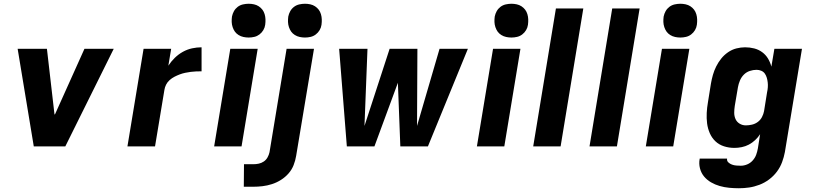

<svg xmlns="http://www.w3.org/2000/svg" viewBox="-20 -780 4340 1023"><path d="M160 0 74 -520H230L270 -173Q271 -172 271.5 -170.5Q272 -169 271 -167Q272 -169 272.5 -170.5Q273 -172 274 -173L430 -520H586L328 0Z M659 0 745 -520H892L877 -430Q892 -453 911.5 -472Q931 -491 954.5 -504Q978 -517 1003.5 -522.5Q1029 -528 1054 -528V-400Q1039 -400 1025 -399.5Q1011 -399 996 -397Q981 -395 966.5 -392Q952 -389 937.5 -383.5Q923 -378 909.5 -371Q896 -364 884 -353.5Q872 -343 865 -329Q858 -315 856 -301L806 0Z M1121 0 1207 -520H1353L1267 0ZM1305 -580Q1291 -580 1277 -583Q1263 -586 1251 -593.5Q1239 -601 1231.5 -611.5Q1224 -622 1219.5 -635.5Q1215 -649 1214.5 -663Q1214 -677 1216 -692Q1219 -707 1226.5 -720.5Q1234 -734 1246.5 -743.5Q1259 -753 1274.5 -756.5Q1290 -760 1305 -760Q1319 -760 1333 -757Q1347 -754 1358.5 -746.5Q1370 -739 1378 -728.5Q1386 -718 1390 -704.5Q1394 -691 1394.5 -677Q1395 -663 1393 -648Q1391 -633 1383 -619.5Q1375 -606 1362.5 -596.5Q1350 -587 1335 -583.5Q1320 -580 1305 -580Z M1329 215H1279L1280 95H1330Q1344 95 1358.5 92Q1373 89 1385.5 80.5Q1398 72 1405.5 58.5Q1413 45 1416 31L1507 -520H1653L1558 50Q1554 75 1544.5 99.5Q1535 124 1517.5 144Q1500 164 1477 178.5Q1454 193 1429 201Q1404 209 1379 212Q1354 215 1329 215ZM1605 -580Q1591 -580 1577 -583Q1563 -586 1551 -593.5Q1539 -601 1531.5 -611.5Q1524 -622 1519.5 -635.5Q1515 -649 1514.5 -663Q1514 -677 1516 -692Q1519 -707 1526.5 -720.5Q1534 -734 1546.5 -743.5Q1559 -753 1574.5 -756.5Q1590 -760 1605 -760Q1619 -760 1633 -757Q1647 -754 1658.5 -746.5Q1670 -739 1678 -728.5Q1686 -718 1690 -704.5Q1694 -691 1694.5 -677Q1695 -663 1693 -648Q1691 -633 1683 -619.5Q1675 -606 1662.5 -596.5Q1650 -587 1635 -583.5Q1620 -580 1605 -580Z M1828 0 1787 -520H1938L1922 -109L2056 -520H2204L2202 -109L2322 -520H2473L2260 0H2113L2100 -339L1975 0Z M2521 0 2607 -520H2753L2667 0ZM2705 -580Q2691 -580 2677 -583Q2663 -586 2651 -593.5Q2639 -601 2631.5 -611.5Q2624 -622 2619.5 -635.5Q2615 -649 2614.5 -663Q2614 -677 2616 -692Q2619 -707 2626.5 -720.5Q2634 -734 2646.5 -743.5Q2659 -753 2674.5 -756.5Q2690 -760 2705 -760Q2719 -760 2733 -757Q2747 -754 2758.5 -746.5Q2770 -739 2778 -728.5Q2786 -718 2790 -704.5Q2794 -691 2794.5 -677Q2795 -663 2793 -648Q2791 -633 2783 -619.5Q2775 -606 2762.5 -596.5Q2750 -587 2735 -583.5Q2720 -580 2705 -580Z M2821 0 2942 -735H3088L2967 0Z M3121 0 3242 -735H3388L3267 0Z M3421 0 3507 -520H3653L3567 0ZM3605 -580Q3591 -580 3577 -583Q3563 -586 3551 -593.5Q3539 -601 3531.5 -611.5Q3524 -622 3519.5 -635.5Q3515 -649 3514.5 -663Q3514 -677 3516 -692Q3519 -707 3526.5 -720.5Q3534 -734 3546.5 -743.5Q3559 -753 3574.5 -756.5Q3590 -760 3605 -760Q3619 -760 3633 -757Q3647 -754 3658.5 -746.5Q3670 -739 3678 -728.5Q3686 -718 3690 -704.5Q3694 -691 3694.5 -677Q3695 -663 3693 -648Q3691 -633 3683 -619.5Q3675 -606 3662.5 -596.5Q3650 -587 3635 -583.5Q3620 -580 3605 -580Z M3917 223Q3891 223 3865 220.5Q3839 218 3814.5 211Q3790 204 3768.5 191.5Q3747 179 3731.5 160.5Q3716 142 3709.5 117Q3703 92 3708 66V65H3854Q3852 77 3860.5 85Q3869 93 3880 97Q3891 101 3903 102Q3915 103 3927 103Q3944 103 3961 96Q3978 89 3990.5 75Q4003 61 4009 44.5Q4015 28 4018 11L4030 -65Q4019 -48 4003.5 -33.5Q3988 -19 3970 -9.5Q3952 0 3932 4Q3912 8 3893 8Q3864 8 3837.5 -0.5Q3811 -9 3792 -27Q3773 -45 3762 -70Q3751 -95 3747.5 -122.5Q3744 -150 3745.5 -178.5Q3747 -207 3752 -235L3768 -335Q3772 -358 3778.5 -381Q3785 -404 3796 -426Q3807 -448 3822.5 -467.5Q3838 -487 3859 -501.5Q3880 -516 3903.5 -522Q3927 -528 3950 -528Q3975 -528 3998.5 -522Q4022 -516 4041 -502Q4060 -488 4072 -468Q4084 -448 4090 -425L4106 -520H4253L4162 30Q4157 57 4147 84Q4137 111 4119.5 134.5Q4102 158 4078 176Q4054 194 4026.5 204.5Q3999 215 3971.5 219Q3944 223 3917 223ZM3954 -112Q3970 -112 3987 -116Q4004 -120 4018 -130.5Q4032 -141 4040 -156.5Q4048 -172 4051 -188L4067 -288Q4070 -301 4071 -314.5Q4072 -328 4070.5 -341Q4069 -354 4065.5 -366Q4062 -378 4055 -388Q4048 -398 4036 -403Q4024 -408 4011 -408Q3993 -408 3975 -402Q3957 -396 3943.5 -382.5Q3930 -369 3922.5 -351Q3915 -333 3912 -316L3895 -216Q3892 -197 3892 -179Q3892 -161 3899 -145.5Q3906 -130 3921 -121Q3936 -112 3954 -112Z"/></svg>

Font: Iosevka Aile Heavy
Style: Italic
Weight: 900
Italic angle: -9°
Designer: Belleve Invis
Foundry: Belleve Invis
Version: Version 31.1.0; ttfautohint (v1.8.4)